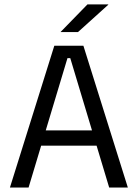

<svg xmlns="http://www.w3.org/2000/svg" viewBox="-20 -845 621 865"><path d="M24.7 0 224.7 -639H355.7L556 0H471.9L296.6 -583H283.9L108.7 0ZM144.3 -188.7V-257.6H435.5V-188.7ZM373.9 -825.1H467.8V-823.7L331.2 -700.4H253.3V-701.3Z"/></svg>

Font: Anek Gujarati Medium
Style: Regular
Weight: 500
Designer: Mrunmayee Ghaisas (Gujarati), Yesha Goshar (Latin)
Foundry: Ek Type
Version: Version 1.003